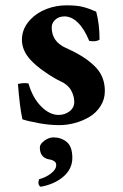

<svg xmlns="http://www.w3.org/2000/svg" viewBox="-20 -464 467 727"><path d="M182.1 56.2Q211.9 56.2 232.9 73.7Q253.9 91.3 253.9 133.8Q253.9 175.3 220.2 204.6Q186.5 233.9 133.8 243.2Q121.1 235.8 127.9 214.8Q156.7 206.5 174.8 191.4Q192.9 176.3 192.9 162.1Q192.9 156.2 190.9 152.3Q189 148.4 184.6 146Q180.2 143.6 177.7 142.3Q175.3 141.1 169.9 140.1L164.1 139.2Q130.9 131.8 130.9 94.2Q130.9 81.5 147.9 68.8Q165 56.2 182.1 56.2ZM47.9 -146Q69.8 -151.4 87.9 -147.9Q103.5 -93.8 135.5 -61.3Q167.5 -28.8 202.1 -28.8Q224.6 -28.8 242.9 -42.2Q261.2 -55.7 261.2 -78.1Q261.2 -100.1 249.3 -121.8Q237.3 -143.6 210 -155.8Q184.6 -167.5 150.4 -191.4Q116.2 -214.4 94.2 -238.8Q63 -273.4 63 -314Q63 -357.4 97.2 -392.1Q121.1 -416.5 156.7 -430.2Q192.4 -443.8 231.9 -443.8Q269.5 -443.8 292.5 -438.2Q315.4 -432.6 344.2 -419.9Q356.9 -373.5 356.9 -314Q343.8 -304.7 317.9 -309.1Q299.3 -354.5 275.1 -378.2Q251 -401.9 224.1 -401.9Q203.1 -401.9 189.5 -389.6Q175.8 -377.4 175.8 -359.9Q175.8 -306.2 230 -282.2Q308.6 -247.6 346.2 -205.1Q377 -170.4 377 -119.1Q377 -87.9 360.8 -62.5Q344.7 -37.1 319.1 -21.7Q293.5 -6.3 263.7 1.7Q233.9 9.8 204.1 9.8Q167 9.8 126 2.2Q85 -5.4 64.9 -12.2Q54.7 -58.1 47.9 -146Z"/></svg>

Font: Linux Libertine G
Style: Bold
Weight: 700
Designer: Philipp H. Poll
Foundry: Philipp H. Poll
Version: Version 5.0.3